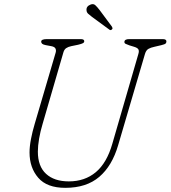

<svg xmlns="http://www.w3.org/2000/svg" viewBox="-20 -888 820 923"><path d="M520 -197 645 -628Q649.5 -642.5 645.5 -650.2Q641.5 -658 625 -663L602 -670Q591 -674 584.5 -677Q578 -680 578 -686Q578 -700 601 -700H762Q780 -700 780 -689Q780 -682.5 776.2 -678.8Q772.5 -675 756 -671L722 -663Q705 -659.5 693.8 -653.2Q682.5 -647 677 -629L548 -190Q519 -90.5 457.2 -37.8Q395.5 15 294 15Q205.5 15 163.8 -33.5Q122 -82 122 -155Q122 -184 129 -220.2Q136 -256.5 147 -293L247 -633Q251 -645 247 -654Q243 -663 227 -666L200 -671Q187.5 -673.5 182.8 -677.5Q178 -681.5 178 -688Q178 -700 206 -700H368Q385 -700 385 -690Q385 -684 378.8 -680.5Q372.5 -677 356 -673L322 -666Q308 -663 298.5 -656.8Q289 -650.5 285 -637L185 -293Q174 -256.5 168 -221.8Q162 -187 162 -159Q162 -88.5 201.5 -52.2Q241 -16 311 -16Q387.5 -16 440.5 -60.2Q493.5 -104.5 520 -197ZM459 -839.5 518 -760Q520 -757 520.8 -753.2Q521.5 -749.5 518 -746.5Q512 -741 506.5 -745L422 -807Q412 -814.5 404.2 -821.5Q396.5 -828.5 396 -838Q393.5 -858 416.5 -866.5Q429.5 -871 438.2 -863Q447 -855 459 -839.5Z"/></svg>

Font: Fraunces 9pt S100 Thin
Style: Italic
Weight: 100
Italic angle: -16°
Version: Version 1.000; ttfautohint (v1.8.3)